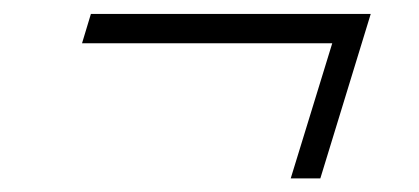

<svg xmlns="http://www.w3.org/2000/svg" viewBox="-20 -396 615 282"><path d="M113.5 -375.5H524.5L450.5 -134H407L468 -332.5H100.5Z"/></svg>

Font: Newsreader 72pt
Style: Bold Italic
Weight: 700
Italic angle: -17°
Designer: Hugues Gentile
Foundry: Production Type
Version: Version 1.003; ttfautohint (v1.8.3)